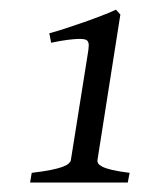

<svg xmlns="http://www.w3.org/2000/svg" viewBox="-20 -682 321 405"><path d="M249.5 -296.9H43.5L46.9 -317.4Q71.3 -320.3 87.2 -323.5Q103 -326.7 112.1 -330.1Q121.1 -333.5 125 -337.2Q128.9 -340.8 129.4 -343.8L165 -567.4Q167 -579.1 167.2 -585.7Q167.5 -592.3 164.1 -596.2Q162.6 -598.1 158.2 -599.1Q153.8 -600.1 145 -599.9Q136.2 -599.6 122.3 -597.9Q108.4 -596.2 87.9 -591.8L84 -611.8Q97.2 -615.2 116.7 -621.6Q136.2 -627.9 156.5 -635Q176.8 -642.1 195.1 -649.2Q213.4 -656.2 224.6 -661.6L233.9 -651.4L185.5 -343.8Q185.1 -340.8 187 -337.4Q189 -334 196 -330.3Q203.1 -326.7 216.8 -323.5Q230.5 -320.3 253.4 -317.4Z"/></svg>

Font: Gentium Plus Viet
Style: Italic
Weight: 400
Italic angle: -8°
Designer: J. Victor Gaultney, Annie Olsen, Iska Routamaa, Becca Hirsbrunner
Foundry: SIL International
Version: Version 5.000